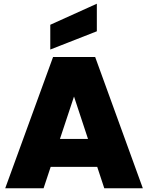

<svg xmlns="http://www.w3.org/2000/svg" viewBox="-20 -1011 795 1031"><path d="M491 -705 747 0H540L341 -603H414L214 0H8L265 -705ZM169 -265H566L615 -115H120ZM500 -991V-843L250 -745V-878Z"/></svg>

Font: Parkinsans Light ExtraBold
Style: Regular
Weight: 800
Version: Version 1.000